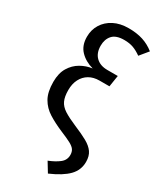

<svg xmlns="http://www.w3.org/2000/svg" viewBox="-239 -824 924 1114"><g transform="rotate(30 223.5 -267.5)"><path d="M274 -750Q329 -750 370.5 -736.5Q412 -723 447 -695L401 -639Q373 -659 347 -668.5Q321 -678 286 -678Q231 -678 207 -651Q183 -624 183 -581Q183 -532 211 -505Q239 -478 287 -478H357L345 -402H279Q239 -402 210 -385Q181 -368 165 -337Q149 -306 149 -264Q149 -220 161.5 -193Q174 -166 204.5 -146.5Q235 -127 289 -104Q342 -82 377 -62.5Q412 -43 429.5 -18Q447 7 447 46Q447 101 408.5 140.5Q370 180 289 215L250 151Q293 134 320.5 112.5Q348 91 348 57Q348 36 338.5 22Q329 8 304.5 -5Q280 -18 234 -37Q180 -60 138.5 -86Q97 -112 73.5 -153Q50 -194 50 -262Q50 -320 73 -358Q96 -396 132.5 -417Q169 -438 209 -443Q155 -458 121.5 -493Q88 -528 88 -586Q88 -633 111 -670Q134 -707 175.5 -728.5Q217 -750 274 -750Z"/></g></svg>

Font: Fira Sans Variable
Style: Regular
Weight: 400
Designer: Carrois Corporate & Edenspiekermann AG
Foundry: Carrois Corporate GbR & Edenspiekermann AG
Version: Version 4.202